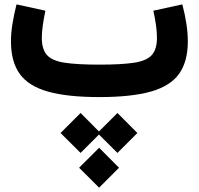

<svg xmlns="http://www.w3.org/2000/svg" viewBox="-20 -450 921 890"><path d="M825.2 -429.7 690.9 -400.4Q699.2 -362.8 703.4 -331.3Q707.5 -299.8 707.5 -274.9Q707.5 -222.2 684.1 -195.3Q660.6 -168.5 602.5 -159.4Q544.4 -150.4 440.4 -150.4Q336.9 -150.4 278.8 -159.4Q220.7 -168.5 197.3 -195.3Q173.8 -222.2 173.8 -274.9Q173.8 -299.8 178.2 -331.3Q182.6 -362.8 190.4 -400.4L56.6 -429.7Q44.4 -381.3 37.6 -338.6Q30.8 -295.9 30.8 -258.3Q30.8 -164.1 71.5 -107.4Q112.3 -50.8 202.4 -25.4Q292.5 0 440.4 0Q588.4 0 678.7 -25.4Q769 -50.8 809.8 -107.4Q850.6 -164.1 850.6 -258.3Q850.6 -295.9 844.2 -338.6Q837.9 -381.3 825.2 -429.7ZM260.7 166.5 353.5 258.8 445.8 166.5 353.5 73.7ZM431.6 166.5 524.4 258.8 616.7 166.5 524.4 73.7ZM346.7 327.6 439.5 419.9 531.7 327.6 439.5 234.9Z"/></svg>

Font: Estedad-FD-VF Thin
Style: Regular
Weight: 100
Designer: Amin Abedi
Version: Version 5.0